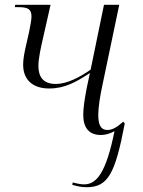

<svg xmlns="http://www.w3.org/2000/svg" viewBox="-20 -556 598 805"><path d="M343 229C433 229 463 172 503 -38L497 -46C469 -21 450 -11 430 -11C402 -11 392 -34 392 -74C392 -107 400 -155 409 -197L480 -536H416L360 -264C313 -231 260 -204 214 -204C160 -204 141 -235 141 -280C141 -310 151 -356 161 -399L192 -536H44L42 -526H56C95 -526 112 -519 112 -487C112 -474 108 -451 102 -422L92 -378C82 -336 77 -308 77 -285C77 -219 120 -185 186 -185C252 -185 299 -212 357 -250L344 -189C335 -143 329 -102 329 -75C329 -23 351 10 403 10C421 10 440 5 460 -6C425 168 385 217 333 217C316 217 301 213 285 209L283 219C301 224 320 229 343 229Z"/></svg>

Font: Noto Serif Display SemiCondensed Light
Style: Italic
Weight: 300
Width: 4
Italic angle: -12°
Designer: Monotype Design Team
Foundry: Monotype Imaging Inc.
Version: Version 2.009